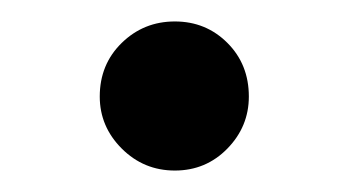

<svg xmlns="http://www.w3.org/2000/svg" viewBox="-20 -143 324 179"><path d="M143 16Q114 16 93.5 -4.5Q73 -25 73 -53Q73 -83 93.5 -103Q114 -123 143 -123Q172 -123 192 -103Q212 -83 212 -53Q212 -25 192 -4.5Q172 16 143 16Z"/></svg>

Font: Wittgenstein Medium
Style: Regular
Weight: 500
Designer: Jörg Drees
Foundry: Jörg Drees
Version: Version 1.500